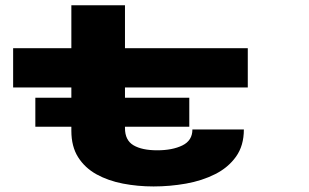

<svg xmlns="http://www.w3.org/2000/svg" viewBox="-20 -678 1140 709"><path d="M110.5 -210V-317H243.5V-355H28.5V-500H243.5V-658.5H441.5V-500H895V-355H441.5V-317H679V-210H441.5V-205Q441.5 -160 473 -141.5Q504.5 -123 560.5 -123Q616.5 -123 653.5 -141Q690.5 -159 690.5 -200H880.5Q880.5 -140 851.5 -99.5Q822.5 -59 774.2 -34.8Q726 -10.5 666.8 0Q607.5 10.5 547 10.5Q488.5 10.5 434 0Q379.5 -10.5 336.5 -34.2Q293.5 -58 268.5 -97.5Q243.5 -137 243.5 -195V-210Z"/></svg>

Font: Trispace Expanded ExtraBold
Style: Regular
Weight: 800
Width: 7
Designer: Tyler Finck
Foundry: Etcetera Type Company
Version: Version 1.210; ttfautohint (v1.8.3)